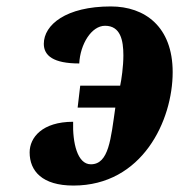

<svg xmlns="http://www.w3.org/2000/svg" viewBox="-20 -566 578 596"><path d="M208 10C422 10 516 -192 516 -342C516 -483 430 -546 324 -546C185 -546 116 -489 116 -430C116 -393 146 -369 226 -369C229 -429 264 -486 306 -486C354 -486 363 -441 363 -394C363 -360 357 -318 353 -300H229L221 -232H338C324 -135 318 -56 262 -56C220 -56 205 -123 207 -188C111 -188 72 -139 72 -93C72 -35 111 10 208 10Z"/></svg>

Font: Noto Serif ExtraCondensed Black
Style: Italic
Weight: 900
Width: 2
Italic angle: -12°
Designer: Monotype Design Team
Foundry: Monotype Imaging Inc.
Version: Version 2.014